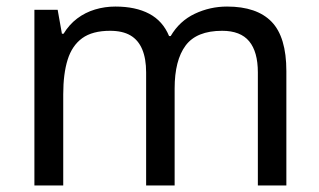

<svg xmlns="http://www.w3.org/2000/svg" viewBox="-20 -566 975 586"><path d="M673 -546Q764 -546 809 -499.5Q854 -453 854 -349V0H767V-345Q767 -408 740.5 -440Q714 -472 658 -472Q580 -472 546.5 -427Q513 -382 513 -296V0H426V-345Q426 -387 414 -415.5Q402 -444 378 -458Q354 -472 316 -472Q262 -472 231 -449.5Q200 -427 186.5 -384Q173 -341 173 -278V0H85V-536H156L169 -463H174Q191 -491 215.5 -509.5Q240 -528 270 -537Q300 -546 332 -546Q394 -546 435.5 -524Q477 -502 496 -456H501Q528 -502 574.5 -524Q621 -546 673 -546Z"/></svg>

Font: lkannada25
Style: Book
Weight: 400
Designer: Jelle Bosma - Monotype Design Team
Foundry: Monotype Imaging Inc.
Version: Version 2.003